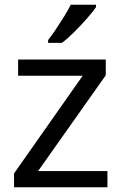

<svg xmlns="http://www.w3.org/2000/svg" viewBox="-20 -786 510 806"><path d="M431 0H39V-58L327 -468H56V-536H424V-470L140 -68H431ZM383 -756Q371 -738 346 -709.5Q321 -681 292.5 -652.5Q264 -624 240 -606H182V-618Q197 -637 214.5 -663Q232 -689 249 -716.5Q266 -744 277 -766H383Z"/></svg>

Font: Noto Sans Carian
Style: Regular
Weight: 400
Designer: Monotype Design Team
Foundry: Monotype Imaging Inc.
Version: Version 2.002; ttfautohint (v1.8.4.7-5d5b)